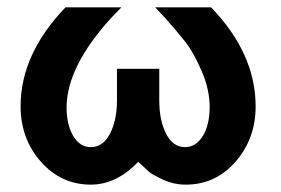

<svg xmlns="http://www.w3.org/2000/svg" viewBox="-20 -492 763 522"><path d="M36 -203Q36 -345 158 -472H310L282 -443Q162 -311 161 -201Q161 -153 179 -122.5Q197 -92 227 -92Q260 -92 279 -128.5Q298 -165 298 -219V-305H413V-219Q413 -165 431.5 -128.5Q450 -92 483 -92Q513 -92 531.5 -122.5Q550 -153 550 -201Q550 -249 528 -299.5Q506 -350 484 -378Q462 -406 429 -443L402 -472H554Q675 -346 675 -203Q675 -115 620.5 -52.5Q566 10 485 10Q453 10 423.5 -3.5Q394 -17 385 -25Q376 -33 356 -52Q296 10 227 10Q146 10 91 -52.5Q36 -115 36 -203Z"/></svg>

Font: Coval
Style: Bold
Weight: 700
Foundry: Context Ltd
Version: Version 001.000